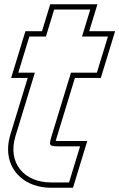

<svg xmlns="http://www.w3.org/2000/svg" viewBox="-20 -794 562 904"><path d="M314.2 -452 222.5 -152C209.1 -105 209.1 -105 272.1 -105H357.1L305.1 65H220.1C93.1 65 15.3 -27 52.2 -151L52.5 -152L144.2 -452H66.2L118.2 -622H196.2L209 -664L235 -749H405L379 -664L366.2 -622H403.2H488.2L436.2 -452H351.2ZM332.7 -427H454.7L521.9 -647H399.9L438.8 -774H216.5L177.7 -647H99.7L32.4 -427H110.4L28.2 -158.2C21.3 -135.1 18 -112.9 18 -91.4C17.8 17 104 90 220.1 90H323.6L390.9 -130H272.1C259.4 -130 248.2 -130.1 242.4 -130.4C243.6 -134.7 244.9 -139.6 246.4 -144.9Z"/></svg>

Font: Nordica Plus
Style: NordicaClassicBkOblOl
Weight: 900
Version: Version 1.01